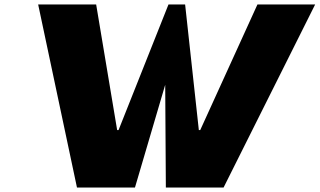

<svg xmlns="http://www.w3.org/2000/svg" viewBox="-20 -845 1440 865"><path d="M727.2 0H987.2L1399.9 -825H1139.9L882.1 -259H875.8L814 -825H739.1L514.1 -259H507.8L413.2 -825H151.9L326.8 0H588L724.3 -463Z"/></svg>

Font: Blink
Style: WideObl
Weight: 400
Designer: Mew Too
Foundry: Cannot Into Space Fonts
Version: Version 001.000